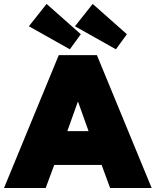

<svg xmlns="http://www.w3.org/2000/svg" viewBox="-36 -934 782 954"><path d="M540 -689 336.5 -803.5 424.5 -914.5 594.5 -764ZM311 -689 107.5 -803.5 195.5 -914.5 365.5 -764ZM256 -660H445.5L717.5 0H511L469 -114.5H233.5L191 0H-16ZM298.5 -282.5H404L352 -428H350.5Z"/></svg>

Font: League Spartan Black
Style: Regular
Weight: 900
Foundry: The League of Moveable Type
Version: Version 2.002